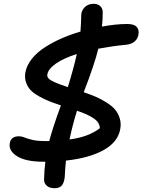

<svg xmlns="http://www.w3.org/2000/svg" viewBox="-20 -802 744 1002"><path d="M207 42Q115.7 42 70.1 13.9Q24.4 -14.2 30.8 -54.2Q37.1 -90.8 79.1 -90.8Q92.8 -90.8 108.2 -84.5Q123.5 -78.1 149.2 -72Q174.8 -65.9 213.9 -65.9H236.8Q255.9 -137.7 297.9 -252Q261.2 -264.2 236.6 -273.9Q211.9 -283.7 183.3 -299.6Q154.8 -315.4 139.2 -332.3Q123.5 -349.1 115.5 -373.3Q107.4 -397.5 112.8 -425.8Q120.1 -462.4 146.7 -495.6Q173.3 -528.8 213.9 -554.9Q254.4 -581.1 300.5 -601.3Q346.7 -621.6 399.9 -637.2Q403.8 -690.9 403.8 -720.2Q403.8 -745.6 421.6 -763.9Q439.5 -782.2 469.2 -782.2Q489.3 -782.2 502.2 -770.8Q515.1 -759.3 516.1 -741.2Q516.1 -697.8 512.2 -663.1Q583.5 -676.8 644 -676.8Q680.2 -676.8 693.8 -661.1Q707.5 -645.5 702.1 -619.1Q698.2 -598.1 680.7 -584Q663.1 -569.8 632.8 -567.9Q566.4 -561.5 493.2 -547.9Q473.6 -467.3 417 -320.8Q452.6 -308.6 480 -296.9Q507.3 -285.2 535.6 -267.3Q564 -249.5 580.6 -230Q597.2 -210.4 605.2 -183.3Q613.3 -156.2 606.9 -125Q593.8 -59.1 519.5 -18.1Q445.3 22.9 324.2 36.1Q319.3 84 317.9 121.1Q314.9 150.9 303 165.5Q291 180.2 265.1 180.2Q237.3 180.2 223.1 166.5Q209 152.8 210 133.8Q211.4 80.6 216.8 42ZM227.1 -414.1Q223.1 -395 249.8 -380.6Q276.4 -366.2 334 -347.2Q364.7 -446.3 380.9 -520Q312.5 -498.5 272.5 -470.7Q232.4 -442.9 227.1 -414.1ZM501 -132.8Q500.5 -162.6 469.2 -184.1Q438 -205.6 381.8 -224.1Q359.4 -152.8 342.8 -74.2Q441.4 -86.9 501 -132.8Z"/></svg>

Font: Shantell Sans Irregular Bouncy
Style: Italic
Weight: 500
Italic angle: -11.31°
Designer: Stephen Nixon, Anya Danilova, Shantell Martin
Foundry: Arrow Type
Version: Version 1.006;[9816181b4]